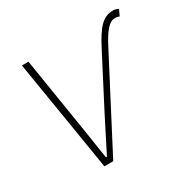

<svg xmlns="http://www.w3.org/2000/svg" viewBox="-117 -600 710 714"><g transform="rotate(-30 238.0 -243.0)"><path d="M136 0H174L370 -376C401 -436 422 -458 446 -458C454 -458 460 -456 464 -454L476 -480C470 -484 460 -486 454 -486C410 -486 384 -458 344 -380L233 -166C209 -120 184 -68 162 -26H158C150 -70 144 -120 136 -166L86 -478H58Z"/></g></svg>

Font: Source Sans Pro ExtraLight
Style: Italic
Weight: 200
Italic angle: -11°
Designer: Paul D. Hunt
Foundry: Adobe Systems Incorporated
Version: Version 3.006;hotconv 1.0.111;makeotfexe 2.5.65597